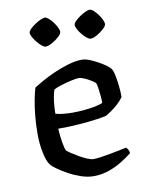

<svg xmlns="http://www.w3.org/2000/svg" viewBox="-81 -764 631 822"><g transform="rotate(-10 234.5 -352.5)"><path d="M260.5 0Q233.5 0 204.5 -10Q175.5 -20.1 149.6 -34.5Q123.8 -49 105.9 -62Q88 -75 83.2 -81.8Q70 -98.5 62 -137.3Q54 -176.1 54 -219.6Q54 -260.8 57.7 -298.4Q61.3 -336 67.3 -366.8Q73.3 -397.5 79.5 -417.2Q93.5 -426.2 118.3 -440.1Q143 -454 173.6 -467.5Q204.1 -480.9 236.2 -490.5Q268.3 -500 297 -500Q313 -500 337.5 -489.1Q362 -478.2 384.5 -463.8Q406.9 -449.5 414.9 -438.5Q421.1 -430.5 425.7 -408.3Q430.4 -386 433.1 -360Q435.9 -333.9 435.5 -313Q425.1 -298.2 410.4 -284.7Q395.6 -271.3 380.9 -261.2Q366.3 -251 356.2 -245.5Q346.2 -242.5 315.2 -238Q284.1 -233.5 240 -230Q195.9 -226.5 145.1 -226.5Q146.9 -193.6 152 -164.8Q157.1 -136 161.8 -129Q165.9 -124.9 179.6 -115.6Q193.3 -106.4 210.3 -96.5Q227.4 -86.6 244.2 -79.5Q261.1 -72.3 271.8 -72.3Q284 -72.3 304.4 -75.3Q324.9 -78.3 347.5 -82.4Q370 -86.5 388.9 -90.5Q407.7 -94.5 416.7 -96.5Q420.7 -93 425 -86.3Q429.2 -79.5 429.5 -70.1Q409.5 -54.1 382.8 -37.7Q356 -21.2 324.7 -10.6Q293.5 0 260.5 0ZM218.1 -283.6Q242.7 -283.6 268.9 -286Q295 -288.4 316.9 -292.8Q338.8 -297.2 349.7 -303Q350.2 -315.1 348.4 -333.1Q346.6 -351.1 344.5 -367.2Q342.4 -383.2 339.7 -388.8Q338 -393 324.5 -401.7Q310.9 -410.5 295 -417.7Q279 -424.9 267.8 -424.9Q258.1 -424.9 235.5 -419.8Q212.8 -414.8 190.5 -407.8Q168.2 -400.9 158.2 -394.6Q153.8 -382.7 150.5 -364.9Q147.3 -347 145.7 -327.7Q144.1 -308.5 144.1 -292Q155 -288 176.5 -285.8Q198 -283.6 218.1 -283.6ZM349.1 -582Q342.5 -582 332.6 -590Q322.6 -598.1 313.2 -609.4Q303.7 -620.7 297.6 -632.6Q291.5 -644.4 291.5 -651Q291.5 -658.7 300.4 -667.6Q309.3 -676.5 321.7 -685.1Q334 -693.6 346.3 -699.3Q358.7 -705 365.3 -705Q372.9 -705 382 -696.9Q391 -688.9 399.9 -677Q408.9 -665.2 414.5 -653.4Q420.2 -641.6 420.2 -634Q420.2 -625.5 407 -613.2Q393.8 -600.9 377.2 -591.4Q360.5 -582 349.1 -582ZM153.5 -582Q146.9 -582 137.5 -589.7Q128 -597.3 118.5 -609Q109 -620.7 102.4 -632.1Q95.9 -643.5 95.9 -651.1Q95.9 -658.7 104.8 -667.6Q113.7 -676.5 126.1 -685.1Q138.4 -693.6 151.2 -699.3Q164 -705 170.7 -705Q177.3 -705 186.7 -696.9Q196.2 -688.9 205.1 -677.1Q214 -665.2 219.8 -653.4Q225.6 -641.6 225.6 -634Q225.6 -625.5 212.3 -613.2Q199 -600.9 182 -591.5Q164.9 -582 153.5 -582Z"/></g></svg>

Font: Texturina Medium
Style: Regular
Weight: 500
Designer: Guillermo Torres Carreño
Foundry: Omnibus-Type
Version: Version 1.003